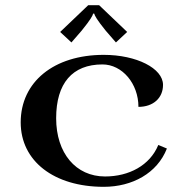

<svg xmlns="http://www.w3.org/2000/svg" viewBox="-20 -717 720 742"><path d="M212.5 -593.5 256 -553 295.5 -598.5C330.6 -641.9 338 -656.3 340 -664.5H344C346 -656.3 355 -640 388.5 -598.5L428 -553L471.5 -593.5L363 -697H321ZM60 -244C60 -94.6 188.4 5 381 5C491.3 5 587.6 -47.6 625 -143L591.8 -156.8C559.2 -77.6 478.3 -35 386 -35C273.1 -35 197 -125 197 -260C197 -395.2 259.6 -468 376 -468C452.1 -468 515 -394.1 515 -304C572 -304 610 -338 610 -389C610 -453 507.4 -505 381 -505C188.4 -505 60 -400.6 60 -244Z"/></svg>

Font: Prida01
Style: Black
Weight: 900
Designer: gluk
Foundry: gluk
Version: Version 00.072